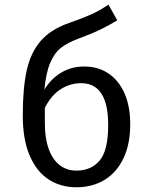

<svg xmlns="http://www.w3.org/2000/svg" viewBox="-20 -789 655 821"><path d="M536.9 -257.9Q536.9 -172.8 507.9 -112.1Q479 -51.3 426.9 -19.7Q374.9 11.8 306.7 11.8Q240 11.8 188.5 -21.3Q136.9 -54.4 107.2 -123.1Q77.4 -191.8 77.4 -295.9Q77.4 -413.3 94.6 -489.5Q111.8 -565.6 154.6 -614.6Q197.4 -663.6 275.4 -690.8Q337.9 -712.8 372.8 -728.7Q407.7 -744.6 443.6 -769.2L481.5 -702.1Q448.7 -682.1 410.5 -663.3Q372.3 -644.6 317.4 -624.6Q270.3 -607.2 241.8 -585.4Q213.3 -563.6 195.1 -521.3Q176.9 -479 169.7 -405.6Q197.4 -451.8 241.3 -478.2Q285.1 -504.6 340.5 -504.6Q399.5 -504.6 443.8 -474.9Q488.2 -445.1 512.6 -389.5Q536.9 -333.8 536.9 -257.9ZM442.6 -254.9Q442.6 -433.3 326.7 -433.3Q280.5 -433.3 239.7 -407.7Q199 -382.1 171.8 -327.7V-262.1Q171.8 -197.9 188.2 -152.3Q204.6 -106.7 234.9 -83.1Q265.1 -59.5 306.7 -59.5Q369.7 -59.5 406.2 -102.6Q442.6 -145.6 442.6 -254.9Z"/></svg>

Font: Fira Code
Style: Regular
Weight: 400
Designer: Carrois Corporate, Edenspiekermann AG, Nikita Prokopov
Foundry: Carrois Corporate, Edenspiekermann AG, Nikita Prokopov
Version: Version 5.002